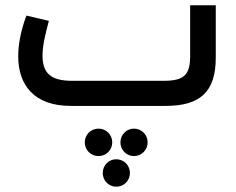

<svg xmlns="http://www.w3.org/2000/svg" viewBox="-20 -401 895 727"><path d="M700 -189C700 -117 677 -95 599 -95H253C172 -95 141 -124 141 -191C141 -229 152 -273 165 -322L80 -342C61 -291 49 -238 49 -188C49 -80 108 0 248 0H607C738 0 797 -53 797 -183V-381H700ZM405 138C405 109 382 86 353 86C324 86 301 109 301 138C301 167 324 190 353 190C382 190 405 167 405 138ZM487 86C459 86 436 109 436 138C436 167 459 190 487 190C516 190 539 167 539 138C539 109 516 86 487 86ZM420 202C392 202 369 225 369 254C369 283 392 306 420 306C449 306 472 283 472 254C472 225 449 202 420 202Z"/></svg>

Font: UULA Sans Medium
Style: Regular
Weight: 500
Designer: Mohamed Gaber, Laura Garcia Mut
Foundry: Kief Type Foundry
Version: Version 3.006;hotconv 1.0.109;makeotfexe 2.5.65596